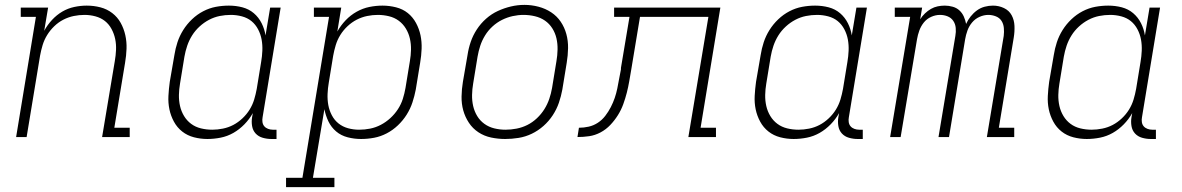

<svg xmlns="http://www.w3.org/2000/svg" viewBox="-20 -561 4840 786"><path d="M46 0 127 -492H65V-530H177L161 -435Q174 -459 193 -479.5Q212 -500 235 -513.5Q258 -527 284 -532.5Q310 -538 335 -538Q364 -538 391 -531Q418 -524 439.5 -507.5Q461 -491 474 -467.5Q487 -444 493 -417Q499 -390 498 -361.5Q497 -333 492 -304L448 -38H511V0H398L450 -311Q454 -334 455 -357Q456 -380 451.5 -401.5Q447 -423 436.5 -442.5Q426 -462 409.5 -475Q393 -488 371 -494Q349 -500 326 -500Q304 -500 282 -495.5Q260 -491 239.5 -480.5Q219 -470 202 -453.5Q185 -437 173 -417.5Q161 -398 154.5 -376.5Q148 -355 144 -333L89 0Z M829 8Q801 8 774 1Q747 -6 726 -22.5Q705 -39 692 -63Q679 -87 673.5 -113.5Q668 -140 669.5 -168.5Q671 -197 675 -226L694 -336Q698 -362 706.5 -388Q715 -414 730 -438Q745 -462 766 -482Q787 -502 812 -515Q837 -528 863.5 -533Q890 -538 917 -538Q946 -538 972.5 -531Q999 -524 1019 -507Q1039 -490 1051 -466Q1063 -442 1067 -416L1086 -530H1129L1055 -81Q1053 -71 1054.5 -61Q1056 -51 1062 -44Q1068 -37 1077.5 -33.5Q1087 -30 1097 -30H1112V8H1091Q1073 8 1055.5 3Q1038 -2 1026.5 -14.5Q1015 -27 1012 -45Q1009 -63 1012 -81L1015 -98Q1001 -73 980.5 -52Q960 -31 935.5 -17Q911 -3 883.5 2.5Q856 8 829 8Q829 8 829 8Q829 8 829 8ZM849 -30Q870 -30 892.5 -34.5Q915 -39 935 -49.5Q955 -60 972.5 -76.5Q990 -93 1002 -112.5Q1014 -132 1020.5 -153.5Q1027 -175 1031 -197L1049 -307Q1053 -330 1054 -353.5Q1055 -377 1051 -399Q1047 -421 1036.5 -441Q1026 -461 1009.5 -474.5Q993 -488 970.5 -494Q948 -500 925 -500Q902 -500 879.5 -495.5Q857 -491 836 -480Q815 -469 797 -452.5Q779 -436 766.5 -416Q754 -396 746.5 -374Q739 -352 735 -329L717 -219Q713 -196 712.5 -172.5Q712 -149 717 -127Q722 -105 733.5 -86Q745 -67 762.5 -54Q780 -41 802.5 -35.5Q825 -30 849 -30Z M1151 205V167H1218L1327 -492H1265V-530H1377L1361 -432Q1375 -457 1395 -478Q1415 -499 1440 -513Q1465 -527 1492 -532.5Q1519 -538 1546 -538Q1546 -538 1546 -538Q1546 -538 1546 -538Q1574 -538 1601.5 -531Q1629 -524 1649.5 -507.5Q1670 -491 1683 -467Q1696 -443 1701.5 -416.5Q1707 -390 1706 -361.5Q1705 -333 1700 -304L1682 -194Q1677 -168 1668.5 -142Q1660 -116 1645 -92Q1630 -68 1609 -48Q1588 -28 1563 -15Q1538 -2 1511.5 3Q1485 8 1458 8Q1430 8 1403 1Q1376 -6 1356 -23Q1336 -40 1324.5 -64Q1313 -88 1308 -114L1261 167H1349V205ZM1450 -30Q1473 -30 1495.5 -34.5Q1518 -39 1539 -50Q1560 -61 1578 -77.5Q1596 -94 1609 -114Q1622 -134 1629 -156Q1636 -178 1640 -201L1658 -311Q1662 -334 1662.5 -357.5Q1663 -381 1658 -403Q1653 -425 1641.5 -444Q1630 -463 1612.5 -476Q1595 -489 1572.5 -494.5Q1550 -500 1527 -500Q1505 -500 1483 -495.5Q1461 -491 1440.5 -480.5Q1420 -470 1402.5 -453.5Q1385 -437 1373 -417.5Q1361 -398 1354.5 -376.5Q1348 -355 1344 -333L1326 -223Q1322 -200 1321 -176.5Q1320 -153 1324 -131Q1328 -109 1338.5 -89Q1349 -69 1366 -55.5Q1383 -42 1405 -36Q1427 -30 1450 -30Z M2048 8Q2019 8 1990.5 2Q1962 -4 1938.5 -19.5Q1915 -35 1899.5 -58.5Q1884 -82 1876.5 -109Q1869 -136 1869.5 -166Q1870 -196 1875 -226L1894 -336Q1898 -363 1907 -389.5Q1916 -416 1932 -440.5Q1948 -465 1970 -484.5Q1992 -504 2018 -516Q2044 -528 2071.5 -534.5Q2099 -541 2127 -541Q2156 -541 2184.5 -533.5Q2213 -526 2236.5 -510.5Q2260 -495 2275.5 -472Q2291 -449 2298.5 -421.5Q2306 -394 2305.5 -364Q2305 -334 2300 -304L2282 -194Q2277 -167 2268 -140.5Q2259 -114 2243 -89.5Q2227 -65 2205 -45.5Q2183 -26 2157 -13.5Q2131 -1 2103 3.5Q2075 8 2048 8ZM2049 -30Q2072 -30 2095 -34.5Q2118 -39 2139 -49.5Q2160 -60 2178 -77Q2196 -94 2208.5 -114Q2221 -134 2228.5 -156Q2236 -178 2240 -201L2258 -311Q2262 -334 2262.5 -358Q2263 -382 2258 -404Q2253 -426 2241 -445Q2229 -464 2211 -476.5Q2193 -489 2170 -494.5Q2147 -500 2123 -500Q2101 -500 2078.5 -495Q2056 -490 2035 -479.5Q2014 -469 1996 -452.5Q1978 -436 1965.5 -415.5Q1953 -395 1946 -373.5Q1939 -352 1935 -329L1917 -219Q1913 -196 1912.5 -172.5Q1912 -149 1917 -127Q1922 -105 1933.5 -86Q1945 -67 1963 -54Q1981 -41 2003.5 -35.5Q2026 -30 2049 -30Z M2344 0 2350 -38Q2370 -38 2390 -42.5Q2410 -47 2427.5 -58.5Q2445 -70 2458 -87Q2471 -104 2480.5 -122.5Q2490 -141 2496.5 -160Q2503 -179 2507 -198.5Q2511 -218 2514.5 -238Q2518 -258 2522 -277Q2522 -277 2522 -277.5Q2522 -278 2522 -278V-280Q2522 -280 2522 -281Q2522 -282 2522 -283L2557 -492H2494V-530H2929L2848 -38H2911V0H2798L2880 -492H2600L2564 -275Q2560 -252 2556 -228.5Q2552 -205 2546 -181.5Q2540 -158 2531.5 -134.5Q2523 -111 2509.5 -89.5Q2496 -68 2478.5 -49.5Q2461 -31 2438.5 -19Q2416 -7 2392 -3.5Q2368 0 2344 0Z M3229 8Q3201 8 3174 1Q3147 -6 3126 -22.5Q3105 -39 3092 -63Q3079 -87 3073.5 -113.5Q3068 -140 3069.5 -168.5Q3071 -197 3075 -226L3094 -336Q3098 -362 3106.5 -388Q3115 -414 3130 -438Q3145 -462 3166 -482Q3187 -502 3212 -515Q3237 -528 3263.5 -533Q3290 -538 3317 -538Q3346 -538 3372.5 -531Q3399 -524 3419 -507Q3439 -490 3451 -466Q3463 -442 3467 -416L3486 -530H3529L3455 -81Q3453 -71 3454.5 -61Q3456 -51 3462 -44Q3468 -37 3477.5 -33.5Q3487 -30 3497 -30H3512V8H3491Q3473 8 3455.5 3Q3438 -2 3426.5 -14.5Q3415 -27 3412 -45Q3409 -63 3412 -81L3415 -98Q3401 -73 3380.5 -52Q3360 -31 3335.5 -17Q3311 -3 3283.5 2.5Q3256 8 3229 8Q3229 8 3229 8Q3229 8 3229 8ZM3249 -30Q3270 -30 3292.5 -34.5Q3315 -39 3335 -49.5Q3355 -60 3372.5 -76.5Q3390 -93 3402 -112.5Q3414 -132 3420.5 -153.5Q3427 -175 3431 -197L3449 -307Q3453 -330 3454 -353.5Q3455 -377 3451 -399Q3447 -421 3436.5 -441Q3426 -461 3409.5 -474.5Q3393 -488 3370.5 -494Q3348 -500 3325 -500Q3302 -500 3279.5 -495.5Q3257 -491 3236 -480Q3215 -469 3197 -452.5Q3179 -436 3166.5 -416Q3154 -396 3146.5 -374Q3139 -352 3135 -329L3117 -219Q3113 -196 3112.5 -172.5Q3112 -149 3117 -127Q3122 -105 3133.5 -86Q3145 -67 3162.5 -54Q3180 -41 3202.5 -35.5Q3225 -30 3249 -30Z M3624 0 3706 -492H3643V-530H3755L3747 -482Q3755 -495 3766.5 -506Q3778 -517 3791 -524.5Q3804 -532 3818.5 -535Q3833 -538 3848 -538Q3864 -538 3880 -533.5Q3896 -529 3907.5 -518.5Q3919 -508 3925.5 -493.5Q3932 -479 3935 -463Q3942 -479 3953.5 -493.5Q3965 -508 3979.5 -518.5Q3994 -529 4011 -533.5Q4028 -538 4045 -538Q4069 -538 4090 -528Q4111 -518 4121.5 -498.5Q4132 -479 4133 -455Q4134 -431 4130 -407L4069 -38H4132V0H4020L4089 -414Q4091 -430 4089.5 -446.5Q4088 -463 4080 -475.5Q4072 -488 4057 -494Q4042 -500 4026 -500Q4008 -500 3990 -492Q3972 -484 3959.5 -469Q3947 -454 3940.5 -436Q3934 -418 3931 -400L3865 0H3822L3891 -414Q3894 -430 3892.5 -446.5Q3891 -463 3882.5 -475.5Q3874 -488 3859.5 -494Q3845 -500 3828 -500Q3810 -500 3792 -492Q3774 -484 3762 -469Q3750 -454 3743.5 -436Q3737 -418 3734 -400L3667 0Z M4429 8Q4401 8 4374 1Q4347 -6 4326 -22.5Q4305 -39 4292 -63Q4279 -87 4273.5 -113.5Q4268 -140 4269.5 -168.5Q4271 -197 4275 -226L4294 -336Q4298 -362 4306.5 -388Q4315 -414 4330 -438Q4345 -462 4366 -482Q4387 -502 4412 -515Q4437 -528 4463.5 -533Q4490 -538 4517 -538Q4546 -538 4572.5 -531Q4599 -524 4619 -507Q4639 -490 4651 -466Q4663 -442 4667 -416L4686 -530H4729L4655 -81Q4653 -71 4654.5 -61Q4656 -51 4662 -44Q4668 -37 4677.5 -33.5Q4687 -30 4697 -30H4712V8H4691Q4673 8 4655.5 3Q4638 -2 4626.5 -14.5Q4615 -27 4612 -45Q4609 -63 4612 -81L4615 -98Q4601 -73 4580.5 -52Q4560 -31 4535.5 -17Q4511 -3 4483.5 2.5Q4456 8 4429 8Q4429 8 4429 8Q4429 8 4429 8ZM4449 -30Q4470 -30 4492.5 -34.5Q4515 -39 4535 -49.5Q4555 -60 4572.5 -76.5Q4590 -93 4602 -112.5Q4614 -132 4620.5 -153.5Q4627 -175 4631 -197L4649 -307Q4653 -330 4654 -353.5Q4655 -377 4651 -399Q4647 -421 4636.5 -441Q4626 -461 4609.5 -474.5Q4593 -488 4570.5 -494Q4548 -500 4525 -500Q4502 -500 4479.5 -495.5Q4457 -491 4436 -480Q4415 -469 4397 -452.5Q4379 -436 4366.5 -416Q4354 -396 4346.5 -374Q4339 -352 4335 -329L4317 -219Q4313 -196 4312.5 -172.5Q4312 -149 4317 -127Q4322 -105 4333.5 -86Q4345 -67 4362.5 -54Q4380 -41 4402.5 -35.5Q4425 -30 4449 -30Z"/></svg>

Font: Iosevka Slab XLtEx
Style: Italic
Weight: 200
Width: 7
Italic angle: -9°
Monospace: yes
Designer: Belleve Invis
Foundry: Belleve Invis
Version: Version 11.1.0; ttfautohint (v1.8.3)